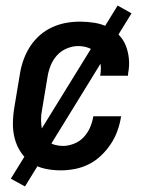

<svg xmlns="http://www.w3.org/2000/svg" viewBox="-20 -606 540 692"><path d="M199 8Q170 8 142 2Q114 -4 92 -19.5Q70 -35 55 -57.5Q40 -80 33 -107Q26 -134 26.5 -163Q27 -192 32 -221L52 -341Q56 -366 65 -391Q74 -416 88.5 -438.5Q103 -461 123.5 -479Q144 -497 168.5 -508Q193 -519 218 -523.5Q243 -528 268 -528Q294 -528 319.5 -524Q345 -520 367 -509.5Q389 -499 406.5 -482Q424 -465 433 -442.5Q442 -420 444.5 -394.5Q447 -369 442 -343L441 -333H341L342 -339Q345 -359 342 -378Q339 -397 328 -412Q317 -427 299 -433.5Q281 -440 262 -440Q241 -440 220 -431Q199 -422 184.5 -405.5Q170 -389 162 -368.5Q154 -348 151 -327L131 -207Q128 -192 128 -177Q128 -162 130 -147.5Q132 -133 137.5 -120Q143 -107 153 -97.5Q163 -88 177.5 -84Q192 -80 207 -80Q226 -80 246.5 -88Q267 -96 281.5 -111.5Q296 -127 304.5 -146.5Q313 -166 316 -185L317 -187H417L416 -184Q412 -159 403 -134Q394 -109 379 -86.5Q364 -64 344 -45Q324 -26 300 -14Q276 -2 250 3Q224 8 199 8ZM70 66 19 38 404 -586 454 -558Z"/></svg>

Font: Iosevka Term Curly SmBd Obl
Style: Regular
Weight: 600
Italic angle: -9°
Designer: Belleve Invis
Foundry: Belleve Invis
Version: Version 32.3.0